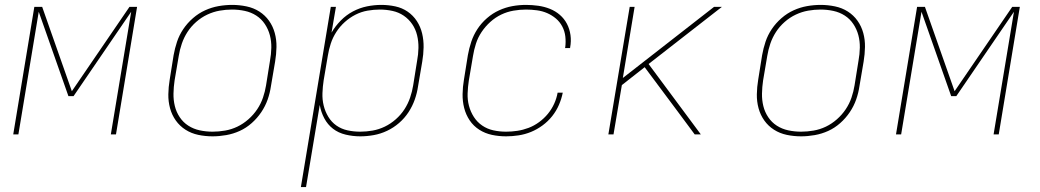

<svg xmlns="http://www.w3.org/2000/svg" viewBox="-20 -548 4240 783"><path d="M34 0 120 -520H152L273 -176L508 -520H539L453 0H432L515 -500L280 -156H259L138 -500L55 0Z M847 8Q817 8 788.5 2Q760 -4 736.5 -19Q713 -34 697 -56.5Q681 -79 673.5 -106.5Q666 -134 666.5 -163.5Q667 -193 672 -223L688 -323Q693 -351 702 -378Q711 -405 727.5 -429.5Q744 -454 767 -474Q790 -494 816.5 -506Q843 -518 871 -523Q899 -528 927 -528Q956 -528 985 -522Q1014 -516 1037.5 -501Q1061 -486 1077 -463.5Q1093 -441 1100.5 -413.5Q1108 -386 1107.5 -356.5Q1107 -327 1102 -297L1085 -197Q1081 -169 1071.5 -142Q1062 -115 1045.5 -90.5Q1029 -66 1006.5 -46Q984 -26 957.5 -14Q931 -2 902.5 3Q874 8 847 8ZM847 -11Q872 -11 898 -15.5Q924 -20 948 -31.5Q972 -43 993 -61.5Q1014 -80 1029 -102.5Q1044 -125 1052.5 -150Q1061 -175 1065 -200L1081 -300Q1086 -327 1086.5 -353.5Q1087 -380 1080.5 -404.5Q1074 -429 1060 -450Q1046 -471 1025 -484.5Q1004 -498 978.5 -503.5Q953 -509 926 -509Q901 -509 875.5 -504.5Q850 -500 825.5 -488.5Q801 -477 780 -458.5Q759 -440 744.5 -417.5Q730 -395 721.5 -370Q713 -345 709 -320L692 -220Q688 -193 687.5 -166.5Q687 -140 693 -115.5Q699 -91 713 -70Q727 -49 748 -35.5Q769 -22 794.5 -16.5Q820 -11 847 -11Z M1207 215 1329 -520H1350L1332 -415Q1347 -441 1369.5 -464Q1392 -487 1419.5 -501.5Q1447 -516 1476.5 -522Q1506 -528 1535 -528Q1564 -528 1592 -522Q1620 -516 1642.5 -500.5Q1665 -485 1680 -462Q1695 -439 1701.5 -411.5Q1708 -384 1707.5 -355Q1707 -326 1702 -297L1685 -197Q1681 -169 1671.5 -142Q1662 -115 1646 -90.5Q1630 -66 1607.5 -46.5Q1585 -27 1558.5 -14.5Q1532 -2 1504 3Q1476 8 1449 8Q1419 8 1389.5 1Q1360 -6 1338 -23Q1316 -40 1302.5 -65.5Q1289 -91 1284 -120L1228 215ZM1449 -11Q1474 -11 1499.5 -15.5Q1525 -20 1549 -31.5Q1573 -43 1594 -61.5Q1615 -80 1629.5 -102.5Q1644 -125 1652.5 -150Q1661 -175 1665 -200L1681 -300Q1686 -326 1686.5 -352.5Q1687 -379 1681 -404Q1675 -429 1661 -449.5Q1647 -470 1626.5 -484Q1606 -498 1580.5 -503.5Q1555 -509 1529 -509Q1504 -509 1478.5 -504.5Q1453 -500 1429.5 -488Q1406 -476 1386 -458Q1366 -440 1351.5 -417.5Q1337 -395 1329 -370.5Q1321 -346 1317 -321L1300 -221Q1296 -195 1295 -168.5Q1294 -142 1300 -117.5Q1306 -93 1319 -71.5Q1332 -50 1352 -36Q1372 -22 1397 -16.5Q1422 -11 1449 -11Z M2044 8Q2014 8 1986 2Q1958 -4 1934.5 -19Q1911 -34 1895.5 -57Q1880 -80 1873 -107.5Q1866 -135 1866.5 -164.5Q1867 -194 1872 -223L1888 -323Q1893 -351 1902 -378Q1911 -405 1927 -429.5Q1943 -454 1966 -474Q1989 -494 2015.5 -506Q2042 -518 2069.5 -523Q2097 -528 2125 -528Q2150 -528 2175 -524.5Q2200 -521 2222.5 -512Q2245 -503 2263 -487.5Q2281 -472 2292 -451Q2303 -430 2306.5 -405Q2310 -380 2305 -354Q2305 -354 2305 -353.5Q2305 -353 2305 -352H2284Q2284 -353 2284.5 -353.5Q2285 -354 2285 -354Q2288 -377 2285.5 -399Q2283 -421 2273 -440Q2263 -459 2247 -472.5Q2231 -486 2211.5 -494.5Q2192 -503 2169.5 -506Q2147 -509 2125 -509Q2100 -509 2074 -504.5Q2048 -500 2024 -488.5Q2000 -477 1979.5 -458.5Q1959 -440 1944 -417.5Q1929 -395 1921 -370Q1913 -345 1909 -320L1892 -220Q1888 -194 1887 -167.5Q1886 -141 1892.5 -116.5Q1899 -92 1912.5 -71Q1926 -50 1946.5 -36Q1967 -22 1992 -16.5Q2017 -11 2044 -11Q2067 -11 2090 -14.5Q2113 -18 2135.5 -26.5Q2158 -35 2178.5 -50Q2199 -65 2214.5 -84Q2230 -103 2240 -125Q2250 -147 2254 -170H2275Q2270 -145 2259.5 -120.5Q2249 -96 2232 -74.5Q2215 -53 2192.5 -36.5Q2170 -20 2145.5 -10Q2121 0 2095 4Q2069 8 2044 8Z M2461 0 2548 -520H2568L2520 -230L2892 -520H2924L2625 -287L2838 0H2813L2744 -93L2609 -274L2516 -201L2482 0Z M3247 8Q3217 8 3188.5 2Q3160 -4 3136.5 -19Q3113 -34 3097 -56.5Q3081 -79 3073.5 -106.5Q3066 -134 3066.5 -163.5Q3067 -193 3072 -223L3088 -323Q3093 -351 3102 -378Q3111 -405 3127.5 -429.5Q3144 -454 3167 -474Q3190 -494 3216.5 -506Q3243 -518 3271 -523Q3299 -528 3327 -528Q3356 -528 3385 -522Q3414 -516 3437.5 -501Q3461 -486 3477 -463.5Q3493 -441 3500.5 -413.5Q3508 -386 3507.5 -356.5Q3507 -327 3502 -297L3485 -197Q3481 -169 3471.5 -142Q3462 -115 3445.5 -90.5Q3429 -66 3406.5 -46Q3384 -26 3357.5 -14Q3331 -2 3302.5 3Q3274 8 3247 8ZM3247 -11Q3272 -11 3298 -15.5Q3324 -20 3348 -31.5Q3372 -43 3393 -61.5Q3414 -80 3429 -102.5Q3444 -125 3452.5 -150Q3461 -175 3465 -200L3481 -300Q3486 -327 3486.5 -353.5Q3487 -380 3480.5 -404.5Q3474 -429 3460 -450Q3446 -471 3425 -484.5Q3404 -498 3378.5 -503.5Q3353 -509 3326 -509Q3301 -509 3275.5 -504.5Q3250 -500 3225.5 -488.5Q3201 -477 3180 -458.5Q3159 -440 3144.5 -417.5Q3130 -395 3121.5 -370Q3113 -345 3109 -320L3092 -220Q3088 -193 3087.5 -166.5Q3087 -140 3093 -115.5Q3099 -91 3113 -70Q3127 -49 3148 -35.5Q3169 -22 3194.5 -16.5Q3220 -11 3247 -11Z M3634 0 3720 -520H3752L3873 -176L4108 -520H4139L4053 0H4032L4115 -500L3880 -156H3859L3738 -500L3655 0Z"/></svg>

Font: Iosevka SS04 Th Ex Obl
Style: Regular
Weight: 100
Width: 7
Italic angle: -9°
Monospace: yes
Designer: Belleve Invis
Foundry: Belleve Invis
Version: Version 19.0.0; ttfautohint (v1.8.4)